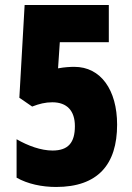

<svg xmlns="http://www.w3.org/2000/svg" viewBox="-20 -734 526 764"><path d="M203 10C369 10 446 -79 446 -238C446 -376 381 -468 276 -468C261 -468 237 -467 211 -462L218 -566H413V-714H78L57 -345L108 -310C136 -321 161 -327 188 -327C247 -327 278 -293 278 -232C278 -167 252 -135 189 -135C143 -135 91 -154 46 -180V-27C90 -2 147 10 203 10Z"/></svg>

Font: Noto Sans Oriya ExtCond Blk
Style: Regular
Weight: 900
Width: 2
Designer: Amélie Bonet and Sol Matas
Foundry: Google LLC
Version: Version 2.006